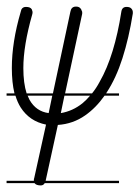

<svg xmlns="http://www.w3.org/2000/svg" viewBox="-20 -571 424 584"><path d="M342 -542V-535ZM230 -535V-534V-529L178 -287H260Q273 -303 283 -322Q306 -362 322.5 -416Q339 -470 349 -535Q351 -550 365 -550Q375 -550 379.5 -545Q384 -540 384 -534V-530Q372 -455 352.5 -394Q333 -333 304 -289Q303 -288 303 -287H342V-280H298Q272 -243 239 -220Q202 -194 156 -191L119 -22V-21H342V-14H116Q112 -7 104 -7Q90 -7 85 -14H0V-21H83V-23Q83 -28 84 -29L120 -192Q70 -202 43 -244Q33 -260 27 -280H0V-287H24Q16 -320 16 -364Q16 -443 43 -535L45 -542Q49 -550 59 -550Q73 -550 77 -542L79 -535V-534Q79 -530 78 -527Q51 -432 51 -364Q51 -318 61 -287H141L194 -535L196 -542Q200 -551 211 -551Q221 -551 225 -545Q227 -544 227 -542ZM231 -257Q243 -267 254 -280H176L165 -227Q201 -233 231 -257ZM70 -267Q90 -232 128 -227L139 -280H64Q67 -273 70 -267Z"/></svg>

Font: Gruenewald VA 3. Klasse
Style: Regular
Weight: 400
Designer: Peter Wiegel
Foundry: Peter Wiegel, nach dem Schriftentwurf von Dr. H. Gr¸newald
Version: Version 0.007